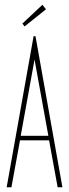

<svg xmlns="http://www.w3.org/2000/svg" viewBox="-20 -786 290 806"><path d="M222 0 186 -197H64L28 0H8L121 -634H129L242 0ZM125 -536 67 -216H183ZM83 -675 74 -687 158 -766 173 -747Z"/></svg>

Font: Inconsolata UltraCondensed ExtraLight
Style: Regular
Weight: 200
Width: 1
Monospace: yes
Designer: Raph Levien, Cyreal, Brenton Simpson
Foundry: Raph Levien, Cyreal, Google
Version: Version 3.100; ttfautohint (v1.8.4.7-5d5b)